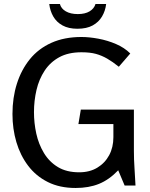

<svg xmlns="http://www.w3.org/2000/svg" viewBox="-20 -923 747 955"><path d="M385 -739Q424 -739 469.5 -730.5Q515 -722 557 -704Q599 -686 628 -657L571 -591Q540 -616 513 -631.5Q486 -647 457 -655Q428 -663 385 -663Q320 -663 275 -638.5Q230 -614 202 -571.5Q174 -529 161.5 -475.5Q149 -422 149 -365Q149 -311 160.5 -258.5Q172 -206 198.5 -162Q225 -118 268 -92Q311 -66 374 -66Q426 -66 464 -89Q502 -112 523 -151Q544 -190 544 -241V-306H370L382 -378H646V-173Q646 -130 649 -86.5Q652 -43 654 0H600L568 -76Q523 -29 472.5 -8.5Q422 12 356 12Q277 12 218 -17.5Q159 -47 120 -98.5Q81 -150 61.5 -216Q42 -282 42 -356Q42 -437 64 -506.5Q86 -576 128.5 -628.5Q171 -681 235.5 -710Q300 -739 385 -739ZM508 -903Q504 -869 487.5 -841Q471 -813 441 -796.5Q411 -780 365 -780Q321 -780 291 -796.5Q261 -813 245 -841Q229 -869 225 -903H278Q284 -880 307.5 -866.5Q331 -853 367 -853Q403 -853 425.5 -866.5Q448 -880 455 -903Z"/></svg>

Font: Rosario Medium
Style: Regular
Weight: 500
Version: Version 1.201